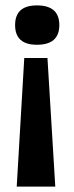

<svg xmlns="http://www.w3.org/2000/svg" viewBox="-20 -559 276 712"><path d="M70 -344H156L185 133H42ZM117 -539Q200 -539 200 -466Q200 -393 117 -393Q36 -393 36 -466Q36 -539 117 -539Z"/></svg>

Font: Bricolage Grotesque 48pt SemiBold
Style: Regular
Weight: 600
Designer: Mathieu Triay
Foundry: Atelier Triay
Version: Version 1.000; ttfautohint (v1.8.4.7-5d5b);gftools[0.9.32]